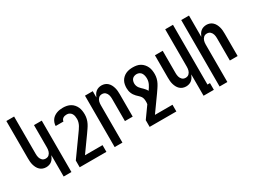

<svg xmlns="http://www.w3.org/2000/svg" viewBox="-64 -1449 3128 2377"><g transform="rotate(-30 1500.0 -260.0)"><path d="M330 215V-90Q322 -70 310.5 -51Q299 -32 282.5 -18.5Q266 -5 245 1.5Q224 8 202 8Q178 8 155.5 0Q133 -8 115.5 -24.5Q98 -41 87 -62Q76 -83 69.5 -106Q63 -129 61 -152.5Q59 -176 59 -200V-735H170V-200Q170 -187 171.5 -174Q173 -161 176.5 -148.5Q180 -136 186.5 -125Q193 -114 202.5 -105Q212 -96 224.5 -92Q237 -88 250 -88Q263 -88 275.5 -92Q288 -96 297.5 -105Q307 -114 313.5 -125Q320 -136 323.5 -148.5Q327 -161 328.5 -174Q330 -187 330 -200V-520H441V215Z M559 215V119L755 -155Q768 -174 781.5 -192.5Q795 -211 806 -231.5Q817 -252 823.5 -274.5Q830 -297 830 -320Q830 -340 826.5 -359.5Q823 -379 813 -395.5Q803 -412 785.5 -422Q768 -432 748 -432Q734 -432 720.5 -429.5Q707 -427 695.5 -420Q684 -413 676.5 -401Q669 -389 668 -376H557Q557 -398 564.5 -420.5Q572 -443 585.5 -461.5Q599 -480 618 -493Q637 -506 658.5 -514Q680 -522 702.5 -525Q725 -528 748 -528Q775 -528 801.5 -522.5Q828 -517 851.5 -504Q875 -491 893 -470.5Q911 -450 922 -425.5Q933 -401 937 -374Q941 -347 941 -320Q941 -289 933.5 -259Q926 -229 912.5 -202Q899 -175 881 -149.5Q863 -124 846 -99L690 119H941V215Z M1059 215V-520H1170V-430Q1178 -450 1189.5 -469Q1201 -488 1217.5 -501.5Q1234 -515 1255 -521.5Q1276 -528 1298 -528Q1322 -528 1344.5 -520Q1367 -512 1384.5 -495.5Q1402 -479 1413 -458Q1424 -437 1430.5 -414Q1437 -391 1439 -367.5Q1441 -344 1441 -320V0H1330V-320Q1330 -333 1328.5 -346Q1327 -359 1323.5 -371.5Q1320 -384 1313.5 -395Q1307 -406 1297.5 -415Q1288 -424 1275.5 -428Q1263 -432 1250 -432Q1237 -432 1224.5 -428Q1212 -424 1202.5 -415Q1193 -406 1186.5 -395Q1180 -384 1176.5 -371.5Q1173 -359 1171.5 -346Q1170 -333 1170 -320V215Z M1559 215V119L1674 -42Q1676 -52 1676.5 -62.5Q1677 -73 1677 -83Q1677 -102 1673 -120.5Q1669 -139 1658 -154Q1647 -169 1632.5 -182Q1618 -195 1605 -208.5Q1592 -222 1581.5 -238Q1571 -254 1564 -271.5Q1557 -289 1554 -307.5Q1551 -326 1551 -345Q1551 -370 1556 -395.5Q1561 -421 1573.5 -443Q1586 -465 1605 -482Q1624 -499 1647 -509.5Q1670 -520 1695 -524Q1720 -528 1746 -528Q1773 -528 1800 -523Q1827 -518 1850.5 -504.5Q1874 -491 1892 -470.5Q1910 -450 1921.5 -425.5Q1933 -401 1937 -374Q1941 -347 1941 -320Q1941 -289 1933.5 -259Q1926 -229 1912 -202Q1898 -175 1880.5 -149.5Q1863 -124 1846 -99L1690 119H1941V215ZM1771 -178Q1783 -194 1793.5 -210.5Q1804 -227 1812.5 -244.5Q1821 -262 1825.5 -281Q1830 -300 1830 -320Q1830 -340 1826 -359.5Q1822 -379 1812 -396Q1802 -413 1784 -422.5Q1766 -432 1746 -432Q1729 -432 1712 -426.5Q1695 -421 1683.5 -408.5Q1672 -396 1667 -379Q1662 -362 1662 -345Q1662 -328 1667.5 -311.5Q1673 -295 1683 -281Q1693 -267 1705.5 -255.5Q1718 -244 1730 -232Q1742 -220 1753 -206.5Q1764 -193 1771 -178Z M2330 215V-90Q2322 -70 2310.5 -51Q2299 -32 2282.5 -18.5Q2266 -5 2245 1.5Q2224 8 2202 8Q2178 8 2155.5 0Q2133 -8 2115.5 -24.5Q2098 -41 2087 -62Q2076 -83 2069.5 -106Q2063 -129 2061 -152.5Q2059 -176 2059 -200V-520H2170V-200Q2170 -187 2171.5 -174Q2173 -161 2176.5 -148.5Q2180 -136 2186.5 -125Q2193 -114 2202.5 -105Q2212 -96 2224.5 -92Q2237 -88 2250 -88Q2263 -88 2275.5 -92Q2288 -96 2297.5 -105Q2307 -114 2313.5 -125Q2320 -136 2323.5 -148.5Q2327 -161 2328.5 -174Q2330 -187 2330 -200V-735H2441V119H2477V215Z M2559 215V-735H2670V-430Q2678 -450 2689.5 -469Q2701 -488 2717.5 -501.5Q2734 -515 2755 -521.5Q2776 -528 2798 -528Q2822 -528 2844.5 -520Q2867 -512 2884.5 -495.5Q2902 -479 2913 -458Q2924 -437 2930.5 -414Q2937 -391 2939 -367.5Q2941 -344 2941 -320V0H2830V-320Q2830 -333 2828.5 -346Q2827 -359 2823.5 -371.5Q2820 -384 2813.5 -395Q2807 -406 2797.5 -415Q2788 -424 2775.5 -428Q2763 -432 2750 -432Q2737 -432 2724.5 -428Q2712 -424 2702.5 -415Q2693 -406 2686.5 -395Q2680 -384 2676.5 -371.5Q2673 -359 2671.5 -346Q2670 -333 2670 -320V215Z"/></g></svg>

Font: Iosevka
Style: Bold
Weight: 700
Monospace: yes
Designer: Belleve Invis
Foundry: Belleve Invis
Version: Version 32.5.0; ttfautohint (v1.8.4)